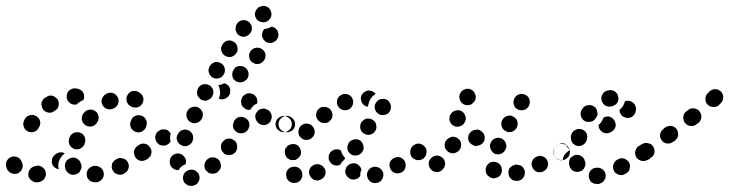

<svg xmlns="http://www.w3.org/2000/svg" viewBox="-46 -590 2461 648"><path d="M54 -17Q51 -12 50 -7Q49 -2 50 4Q53 15 63 21Q72 27 83 25Q86 24 88 24Q94 22 98 19Q102 16 105 11Q108 6 109 1Q109 -5 108 -10Q105 -21 95 -27Q86 -33 75 -30Q73 -29 71 -29Q66 -28 62 -25Q57 -22 54 -17ZM304 -6Q303 -12 301 -16Q298 -21 294 -24Q289 -28 284 -29Q279 -31 273 -30H270Q265 -29 260 -26Q255 -23 252 -19Q249 -15 247 -9Q246 -4 247 1Q247 7 250 12Q253 16 257 20Q261 23 267 24Q272 26 277 25H281Q292 23 299 14Q306 5 304 -6ZM189 -3Q184 -6 180 -10Q177 -14 175 -19Q174 -22 174 -24Q171 -35 177 -45Q183 -54 194 -57Q199 -59 205 -58Q210 -57 215 -54Q219 -51 223 -47Q226 -42 227 -37Q227 -36 228 -36Q229 -33 229 -30Q229 -26 229 -23Q227 -19 225 -14Q225 -14 225 -14Q223 -9 219 -6Q214 -3 209 -1Q204 0 199 0Q193 -1 189 -3ZM387 -20Q389 -26 389 -31Q388 -37 386 -41Q381 -52 370 -55Q359 -59 349 -54L346 -52Q341 -50 338 -46Q334 -42 332 -37Q331 -31 331 -26Q331 -20 334 -16Q339 -5 350 -2Q360 2 371 -3L373 -5Q378 -7 382 -11Q385 -15 387 -20ZM-9 -60Q-14 -58 -18 -54Q-22 -50 -24 -45Q-26 -40 -26 -34Q-26 -29 -24 -24Q-23 -21 -22 -19Q-20 -14 -16 -11Q-12 -7 -7 -5Q-1 -3 4 -3Q10 -3 14 -5Q25 -10 29 -21Q33 -31 28 -42Q28 -43 27 -45Q22 -56 12 -60Q1 -64 -9 -60ZM138 -66Q139 -68 141 -69Q145 -73 150 -74Q155 -76 160 -76Q164 -76 167 -75Q170 -74 173 -72Q172 -72 171 -71Q163 -65 158 -56Q152 -47 151 -37Q150 -28 152 -19Q147 -19 143 -22Q139 -24 135 -28Q128 -36 129 -47Q129 -59 138 -66ZM463 -72Q464 -77 463 -82Q462 -88 459 -92Q452 -101 441 -103Q430 -105 420 -99L418 -97Q413 -94 410 -89Q407 -85 406 -79Q405 -74 407 -69Q408 -63 411 -59Q418 -49 429 -47Q440 -46 449 -52L452 -54Q456 -57 459 -62Q462 -66 463 -72ZM203 -88Q213 -84 224 -88Q234 -93 239 -103L240 -106Q244 -117 240 -127Q236 -138 225 -142Q220 -144 215 -144Q209 -144 204 -142Q199 -140 195 -136Q191 -132 189 -127L188 -124Q184 -114 188 -103Q192 -93 203 -88ZM76 -198Q71 -201 66 -202Q60 -203 55 -201Q50 -200 45 -197Q41 -193 38 -189Q37 -186 36 -184Q30 -174 34 -163Q37 -152 47 -147Q52 -144 58 -144Q63 -143 68 -145Q73 -146 78 -150Q82 -153 84 -158Q85 -159 86 -161Q92 -171 89 -182Q86 -193 76 -198ZM430 -200Q425 -202 419 -201Q414 -201 409 -198Q404 -196 401 -192Q397 -187 396 -182Q395 -181 395 -180Q391 -169 396 -159Q401 -149 412 -145Q423 -141 433 -146Q443 -151 447 -162Q448 -164 448 -166Q452 -177 446 -187Q441 -197 430 -200ZM240 -169Q249 -162 261 -163Q272 -164 279 -173L281 -176Q284 -180 286 -185Q287 -190 287 -196Q286 -201 284 -206Q281 -211 277 -214Q268 -221 257 -220Q245 -219 238 -210L236 -208Q229 -199 230 -187Q232 -176 240 -169ZM152 -234Q153 -240 152 -245Q151 -250 148 -255Q145 -259 140 -262Q136 -266 130 -267Q125 -268 119 -267Q114 -265 110 -262Q108 -261 106 -260Q101 -257 98 -252Q95 -247 94 -242Q93 -237 95 -231Q96 -226 99 -221Q102 -217 107 -214Q111 -211 117 -210Q122 -209 127 -210Q133 -212 137 -215Q139 -216 140 -217Q145 -220 148 -224Q151 -229 152 -234ZM298 -256Q296 -251 297 -245Q297 -240 300 -235Q306 -225 316 -222Q327 -219 337 -224Q339 -225 340 -225Q345 -228 348 -232Q352 -236 353 -241Q355 -247 354 -252Q354 -258 351 -262Q346 -272 335 -276Q324 -279 314 -274Q312 -273 311 -272Q306 -270 303 -265Q299 -261 298 -256ZM386 -272Q379 -262 381 -251Q383 -240 392 -233Q393 -233 393 -233Q402 -226 413 -227Q425 -228 432 -237Q439 -246 438 -257Q437 -268 428 -275Q426 -277 424 -278Q414 -285 403 -283Q392 -281 386 -272ZM186 -246Q178 -254 179 -266Q179 -277 188 -285Q196 -292 208 -292Q210 -292 213 -291Q218 -291 223 -288Q228 -286 232 -282Q235 -278 237 -272Q238 -267 238 -262Q238 -259 237 -257Q236 -254 235 -252Q229 -250 223 -246Q217 -242 212 -237Q211 -237 210 -237Q209 -237 208 -237Q207 -237 205 -237Q194 -237 186 -246Z M627 5Q626 -1 623 -5Q620 -10 615 -13Q611 -16 605 -17Q600 -18 595 -17H594Q583 -14 576 -5Q570 4 572 16Q573 21 576 26Q579 30 584 33Q588 36 594 37Q599 38 605 37Q617 35 623 25Q629 16 627 5ZM700 -30Q700 -35 698 -40Q696 -46 693 -50Q689 -54 684 -56Q679 -59 674 -59Q668 -59 663 -58Q658 -56 654 -52H653Q645 -44 644 -33Q643 -21 651 -13Q655 -9 659 -6Q664 -4 670 -4Q675 -3 680 -5Q686 -7 690 -10V-11Q694 -15 697 -19Q699 -24 700 -30ZM527 -47Q528 -59 537 -66Q546 -73 557 -72Q568 -71 575 -62Q583 -53 582 -42L581 -41Q581 -40 581 -39Q581 -37 581 -36Q576 -34 572 -32Q563 -26 558 -18Q557 -17 557 -16Q556 -16 554 -16Q553 -16 551 -16Q540 -18 533 -26Q526 -35 527 -47ZM460 -93Q454 -103 442 -105Q431 -107 422 -100H421Q412 -93 410 -82Q408 -71 414 -61Q421 -52 432 -50Q443 -48 453 -54V-55Q463 -61 465 -73Q467 -84 460 -93ZM754 -100Q753 -105 751 -110Q748 -114 743 -117Q734 -124 723 -122Q711 -120 705 -110H704Q701 -105 700 -100Q699 -95 700 -89Q701 -84 704 -79Q707 -75 711 -71Q721 -65 732 -67Q743 -69 750 -78V-79Q753 -83 754 -89Q755 -94 754 -100ZM568 -99Q579 -94 589 -99Q600 -104 604 -114V-115Q608 -126 604 -136Q599 -147 588 -151Q578 -155 567 -150Q557 -145 553 -135L552 -134Q548 -123 553 -113Q558 -103 568 -99ZM522 -104Q512 -97 501 -99Q490 -100 483 -110Q477 -119 478 -130Q480 -141 489 -148H490Q494 -152 500 -153Q505 -154 510 -153Q516 -153 520 -150Q525 -147 528 -142Q529 -142 529 -141Q530 -140 530 -139Q528 -132 528 -124Q528 -118 530 -112Q528 -110 526 -108Q525 -106 522 -104ZM779 -193Q769 -198 758 -194Q748 -190 743 -179V-178Q738 -168 742 -157Q746 -147 757 -142Q767 -138 778 -142Q788 -146 793 -156V-157Q798 -167 794 -178Q790 -189 779 -193ZM942 -151Q946 -155 948 -160Q950 -165 950 -171Q950 -182 942 -190Q934 -198 923 -199H922Q911 -199 903 -191Q894 -183 894 -171Q894 -160 902 -152Q910 -144 922 -144H923Q928 -143 933 -146Q938 -148 942 -151ZM866 -179Q869 -184 870 -189Q872 -195 871 -200Q870 -205 867 -210Q864 -215 860 -218H859Q850 -225 839 -223Q828 -222 821 -212Q818 -208 816 -203Q815 -197 816 -192Q817 -186 820 -182Q822 -177 827 -174L828 -173Q837 -167 848 -168Q859 -170 866 -179ZM599 -177Q610 -172 620 -176Q631 -180 636 -191Q641 -202 637 -212Q632 -223 622 -228Q612 -232 601 -228Q590 -224 586 -214L585 -213Q581 -203 585 -192Q589 -181 599 -177ZM771 -233Q769 -237 768 -243Q767 -248 768 -253L769 -254Q770 -260 773 -264Q776 -268 781 -271Q786 -274 791 -275Q797 -276 802 -274Q807 -273 812 -270Q816 -266 819 -262Q822 -257 822 -252Q823 -247 822 -241Q819 -240 816 -238Q808 -233 803 -226Q801 -223 799 -220Q796 -219 794 -219Q791 -219 788 -220Q783 -221 779 -225Q774 -228 771 -233ZM620 -269Q622 -264 626 -260Q629 -256 634 -253Q639 -251 645 -250Q650 -250 655 -252Q660 -254 664 -257Q669 -261 671 -266Q674 -271 674 -277Q675 -282 673 -287Q671 -293 667 -297Q664 -301 659 -303Q649 -308 638 -305Q627 -301 622 -291V-290Q619 -285 619 -280Q619 -274 620 -269ZM718 -306Q722 -304 725 -301Q732 -292 731 -281Q731 -270 722 -262H721Q715 -256 707 -255Q699 -254 692 -257Q696 -265 697 -274Q697 -285 694 -295Q693 -299 691 -303Q695 -303 699 -304Q705 -306 711 -309Q715 -308 718 -306ZM785 -359Q777 -367 766 -367Q754 -368 746 -360V-359Q738 -351 738 -340Q737 -328 745 -320Q753 -312 765 -312Q776 -312 784 -320H785Q793 -328 793 -340Q793 -351 785 -359ZM659 -345Q660 -340 664 -335Q667 -331 672 -328Q682 -323 693 -326Q704 -329 709 -339L710 -340Q715 -350 712 -361Q709 -372 699 -377Q689 -383 678 -380Q667 -376 662 -366H661Q659 -361 658 -356Q657 -350 659 -345ZM840 -423Q831 -430 820 -429Q808 -428 801 -419Q793 -410 795 -398Q796 -387 805 -380Q814 -373 825 -374Q836 -375 843 -384L844 -385Q851 -393 850 -405Q849 -416 840 -423ZM713 -402Q723 -396 734 -398Q745 -401 751 -410L752 -411Q758 -421 755 -432Q753 -443 743 -449Q733 -455 722 -453Q711 -450 705 -440Q698 -430 701 -419Q704 -408 713 -402ZM875 -499Q874 -500 873 -500Q871 -500 870 -500Q864 -496 857 -494Q852 -493 846 -492Q844 -490 843 -488Q841 -485 840 -482Q836 -471 841 -461Q846 -450 857 -446Q868 -443 878 -448Q888 -453 892 -463V-464Q896 -475 891 -485Q886 -495 875 -499ZM759 -472Q768 -465 779 -466Q790 -468 797 -476L798 -477Q801 -481 803 -486Q805 -492 804 -497Q804 -503 801 -507Q798 -512 794 -516Q785 -523 774 -522Q763 -521 755 -512V-511Q748 -502 749 -491Q750 -480 759 -472ZM824 -563Q820 -559 817 -554Q815 -549 814 -544Q814 -533 821 -524Q829 -516 840 -515Q840 -515 840 -515Q846 -514 851 -516Q856 -518 860 -521Q864 -525 867 -529Q870 -534 870 -540Q871 -551 864 -560Q857 -569 845 -570Q844 -570 844 -570Q838 -570 833 -568Q828 -567 824 -563Z M1247 -7Q1245 -13 1242 -17Q1238 -21 1233 -24Q1229 -26 1223 -27Q1218 -28 1212 -26Q1201 -23 1196 -13Q1190 -3 1194 8Q1195 13 1199 18Q1202 22 1207 25Q1212 27 1217 28Q1222 28 1228 27Q1239 24 1244 14Q1250 4 1247 -7ZM969 17Q972 12 974 7Q975 2 974 -4Q974 -9 971 -14Q968 -19 964 -22Q955 -29 943 -27Q932 -26 925 -17Q918 -8 920 3Q921 15 930 22Q939 29 951 27Q962 26 969 17ZM1049 -22Q1043 -32 1032 -35Q1021 -38 1011 -32Q1001 -27 998 -16Q995 -5 1001 5Q1004 10 1008 13Q1012 17 1018 18Q1023 20 1028 19Q1034 18 1038 15H1039Q1048 10 1052 -1Q1055 -12 1049 -22ZM1136 14Q1131 11 1127 7Q1123 3 1121 -2Q1117 -12 1122 -23Q1126 -33 1137 -37Q1142 -39 1148 -39Q1153 -39 1158 -37Q1163 -34 1167 -30Q1171 -26 1173 -21Q1173 -20 1173 -20Q1173 -19 1174 -18Q1171 -12 1170 -4Q1170 0 1170 3Q1168 7 1164 10Q1161 13 1157 14Q1152 16 1146 16Q1141 16 1136 14ZM1322 -25Q1324 -30 1323 -35Q1323 -41 1320 -46Q1315 -55 1304 -59Q1293 -62 1283 -56Q1278 -54 1274 -49Q1271 -45 1269 -40Q1268 -34 1269 -29Q1269 -24 1272 -19Q1277 -9 1288 -6Q1299 -3 1309 -8Q1314 -11 1318 -15Q1321 -19 1322 -25ZM1070 -41Q1066 -45 1064 -50Q1063 -55 1063 -60Q1063 -66 1066 -71Q1068 -76 1072 -79Q1079 -85 1088 -86Q1097 -87 1105 -82Q1106 -76 1109 -70Q1113 -63 1118 -58Q1118 -57 1118 -57Q1118 -57 1118 -57Q1118 -56 1118 -54Q1118 -53 1117 -52Q1115 -50 1113 -48Q1106 -42 1102 -34Q1099 -32 1096 -32Q1092 -31 1089 -31Q1083 -32 1078 -34Q1073 -36 1070 -41ZM1388 -93Q1385 -97 1381 -100Q1376 -103 1371 -104Q1365 -105 1360 -104Q1354 -102 1350 -99Q1341 -93 1339 -82Q1337 -70 1343 -61Q1346 -56 1351 -54Q1355 -51 1361 -50Q1366 -49 1372 -50Q1377 -51 1381 -54H1382Q1391 -61 1393 -72Q1395 -83 1388 -93ZM917 -88Q920 -93 924 -97Q928 -101 933 -102Q938 -104 943 -104Q949 -104 954 -102Q964 -97 968 -86Q972 -76 968 -65H967Q965 -60 961 -57Q957 -53 952 -51Q952 -51 951 -50Q950 -50 950 -50Q945 -50 940 -50Q939 -50 938 -49Q936 -50 935 -50Q933 -51 931 -52Q921 -56 917 -67Q913 -78 917 -88ZM1145 -66Q1156 -63 1166 -68Q1176 -73 1180 -84Q1182 -89 1181 -95Q1181 -100 1178 -105Q1176 -110 1172 -114Q1168 -117 1163 -119Q1152 -122 1142 -117Q1131 -112 1128 -101Q1124 -90 1129 -80Q1134 -70 1145 -66ZM967 -163Q964 -158 962 -153Q961 -148 961 -143Q962 -137 964 -132Q967 -127 971 -124Q979 -117 990 -118Q1001 -118 1009 -127Q1017 -135 1016 -147Q1015 -158 1007 -166Q999 -173 987 -173Q976 -172 968 -164V-163Q968 -163 968 -163Q968 -163 967 -163ZM1181 -140Q1185 -137 1190 -136Q1196 -134 1201 -135Q1206 -136 1211 -139Q1216 -141 1219 -146Q1226 -155 1224 -166Q1223 -178 1214 -184Q1209 -188 1204 -189Q1199 -190 1193 -190Q1188 -189 1183 -186Q1178 -183 1175 -179Q1168 -170 1170 -158Q1171 -147 1181 -140ZM884 -171Q884 -182 892 -190Q900 -198 911 -199Q923 -198 931 -190Q939 -182 939 -171Q939 -160 931 -152Q923 -144 911 -144Q900 -144 892 -152Q884 -160 884 -171ZM1021 -205Q1020 -200 1022 -194Q1024 -189 1027 -185Q1034 -176 1045 -175Q1057 -173 1066 -180V-181Q1075 -188 1076 -199Q1077 -210 1070 -219Q1063 -228 1052 -229Q1040 -231 1031 -224Q1027 -220 1024 -215Q1022 -211 1021 -205ZM1219 -224Q1220 -218 1223 -214Q1226 -209 1231 -206Q1240 -200 1251 -202Q1263 -204 1269 -213V-214Q1272 -218 1273 -223Q1274 -229 1273 -234Q1272 -240 1269 -244Q1266 -249 1262 -252Q1252 -258 1241 -256Q1230 -254 1224 -245V-244Q1220 -240 1219 -235Q1218 -229 1219 -224ZM1093 -256Q1091 -251 1091 -245Q1091 -240 1093 -235Q1098 -224 1108 -220Q1119 -216 1129 -220H1130Q1135 -222 1138 -226Q1142 -230 1144 -235Q1146 -240 1146 -246Q1146 -251 1144 -256Q1140 -267 1129 -271Q1119 -275 1108 -271Q1103 -268 1099 -265Q1095 -261 1093 -256ZM1195 -230Q1184 -231 1177 -241Q1171 -250 1172 -261Q1174 -272 1183 -279Q1193 -286 1204 -284Q1209 -283 1214 -280Q1219 -277 1222 -273Q1220 -272 1218 -270Q1210 -265 1205 -257Q1200 -249 1198 -240Q1196 -235 1196 -229Q1196 -230 1196 -230Q1196 -230 1195 -230Z M1725 -14Q1723 -19 1720 -24Q1717 -28 1712 -31Q1707 -33 1702 -34Q1696 -35 1691 -34L1690 -33Q1679 -30 1673 -21Q1668 -11 1671 0Q1672 6 1675 10Q1679 14 1683 17Q1688 20 1693 20Q1699 21 1704 20H1705Q1716 17 1722 7Q1727 -3 1725 -14ZM1611 10Q1606 8 1602 4Q1598 1 1595 -4Q1595 -5 1595 -6Q1593 -11 1593 -16Q1593 -22 1595 -27Q1597 -32 1601 -36Q1604 -40 1609 -42Q1620 -46 1631 -42Q1641 -38 1646 -27Q1647 -25 1647 -22Q1648 -19 1648 -16Q1648 -14 1648 -13Q1647 -11 1647 -9Q1646 -3 1642 2Q1638 7 1632 9Q1627 11 1621 12Q1616 12 1611 10ZM1801 -48Q1799 -53 1795 -57Q1791 -60 1786 -62Q1781 -64 1775 -64Q1770 -64 1765 -61H1764Q1754 -56 1750 -46Q1746 -35 1751 -25Q1753 -20 1757 -16Q1761 -12 1766 -10Q1772 -8 1777 -9Q1782 -9 1787 -11L1788 -12Q1798 -16 1802 -27Q1806 -38 1801 -48ZM1455 -45Q1454 -50 1451 -54Q1447 -59 1442 -61Q1433 -67 1422 -64Q1411 -61 1405 -51H1404Q1399 -41 1402 -30Q1405 -19 1415 -13Q1419 -10 1425 -10Q1430 -9 1435 -10Q1441 -12 1445 -15Q1449 -19 1452 -23L1453 -24Q1455 -29 1456 -34Q1457 -39 1455 -45ZM1872 -93Q1869 -97 1865 -100Q1860 -103 1855 -104Q1849 -105 1844 -104Q1839 -103 1834 -99Q1824 -92 1822 -81Q1820 -70 1827 -61Q1830 -56 1835 -53Q1839 -50 1845 -49Q1850 -49 1855 -50Q1861 -51 1865 -54L1866 -55Q1875 -61 1877 -72Q1879 -84 1872 -93ZM1394 -76Q1394 -80 1393 -85Q1392 -89 1389 -93Q1383 -102 1371 -105Q1360 -107 1351 -100H1350Q1341 -93 1339 -82Q1337 -71 1343 -61Q1349 -53 1360 -50Q1370 -48 1379 -53Q1380 -56 1382 -59V-60Q1386 -68 1393 -75Q1393 -75 1394 -76ZM1624 -71Q1629 -69 1635 -69Q1640 -69 1645 -71Q1650 -73 1654 -77Q1658 -81 1660 -86H1661Q1665 -97 1661 -107Q1657 -118 1646 -123Q1641 -125 1636 -125Q1630 -125 1625 -123Q1620 -121 1616 -117Q1612 -113 1610 -108Q1605 -97 1610 -87Q1614 -76 1624 -71ZM1506 -117Q1502 -121 1498 -124Q1493 -127 1488 -128Q1482 -129 1477 -128Q1472 -126 1467 -123Q1457 -116 1455 -105Q1453 -94 1460 -84Q1467 -75 1478 -73Q1489 -71 1498 -78H1499Q1508 -85 1510 -96Q1512 -107 1506 -117ZM1562 -98Q1568 -98 1573 -100Q1578 -102 1582 -106Q1585 -109 1588 -114Q1590 -120 1590 -125Q1590 -136 1582 -144Q1574 -153 1562 -153V-152H1561Q1550 -152 1542 -144Q1534 -136 1534 -125Q1534 -119 1536 -114Q1538 -109 1542 -106Q1546 -102 1551 -100Q1556 -97 1561 -97ZM1660 -148Q1665 -145 1670 -144Q1675 -144 1681 -145Q1686 -147 1690 -150Q1695 -153 1697 -158L1698 -159Q1703 -169 1700 -180Q1697 -191 1687 -196Q1682 -199 1677 -200Q1671 -200 1666 -199Q1661 -197 1656 -194Q1652 -190 1650 -186L1649 -185Q1644 -175 1647 -164Q1650 -153 1660 -148ZM1472 -181Q1474 -175 1478 -171Q1481 -167 1486 -165Q1497 -160 1507 -164Q1518 -168 1523 -178V-179Q1526 -184 1526 -189Q1526 -195 1524 -200Q1522 -205 1519 -209Q1515 -213 1510 -216Q1505 -218 1500 -218Q1494 -218 1489 -216Q1484 -215 1480 -211Q1476 -207 1474 -202H1473Q1471 -197 1471 -191Q1470 -186 1472 -181ZM1701 -221Q1706 -218 1712 -218Q1717 -217 1722 -219Q1728 -220 1732 -224Q1736 -227 1739 -232V-233Q1744 -243 1741 -254Q1738 -265 1727 -270Q1717 -275 1707 -272Q1696 -269 1690 -258Q1685 -248 1688 -237Q1691 -226 1701 -221ZM1545 -287Q1535 -293 1524 -289Q1513 -286 1508 -276L1507 -275Q1502 -265 1506 -254Q1509 -243 1519 -238Q1529 -233 1540 -236Q1551 -240 1556 -250H1557Q1562 -260 1558 -271Q1555 -282 1545 -287Z M1992 20Q1996 16 1997 11Q1999 6 1998 0Q1997 -11 1988 -18Q1979 -25 1968 -24Q1967 -24 1966 -24Q1954 -23 1947 -14Q1940 -5 1941 6Q1941 11 1944 16Q1946 21 1950 25Q1954 28 1960 30Q1965 31 1970 31Q1972 31 1974 31Q1979 30 1984 27Q1989 25 1992 20ZM2079 -21Q2081 -26 2080 -31Q2080 -37 2077 -42Q2071 -51 2060 -55Q2049 -58 2039 -52L2037 -51Q2032 -48 2029 -44Q2025 -39 2024 -34Q2022 -29 2023 -23Q2024 -18 2026 -13Q2029 -8 2033 -5Q2038 -2 2043 0Q2048 1 2054 1Q2059 0 2064 -3L2066 -4Q2071 -7 2075 -11Q2078 -15 2079 -21ZM1889 -13Q1884 -16 1881 -20Q1877 -25 1876 -30Q1875 -32 1875 -34Q1874 -39 1875 -45Q1875 -50 1878 -55Q1881 -59 1886 -62Q1890 -66 1896 -67Q1907 -69 1916 -63Q1926 -57 1928 -46Q1929 -45 1929 -44Q1930 -40 1930 -35Q1929 -30 1927 -25Q1925 -23 1924 -20Q1921 -17 1918 -14Q1914 -12 1909 -11Q1904 -9 1899 -10Q1893 -11 1889 -13ZM2150 -92Q2147 -96 2142 -99Q2138 -102 2132 -103Q2127 -104 2121 -103Q2116 -102 2112 -98L2109 -97Q2105 -94 2102 -89Q2099 -84 2098 -79Q2097 -74 2098 -68Q2099 -63 2102 -58Q2105 -54 2110 -51Q2115 -48 2120 -47Q2125 -46 2131 -47Q2136 -48 2141 -52L2143 -53Q2152 -60 2154 -71Q2156 -82 2150 -92ZM1823 -82Q1824 -87 1827 -92Q1830 -96 1834 -100L1837 -101Q1841 -104 1847 -106Q1852 -107 1857 -106Q1859 -106 1860 -105Q1861 -105 1862 -104Q1863 -102 1864 -100Q1869 -91 1877 -85Q1878 -85 1878 -84Q1876 -83 1873 -81Q1865 -75 1859 -67Q1854 -59 1853 -50Q1845 -49 1838 -52Q1832 -55 1827 -61Q1824 -66 1823 -71Q1822 -76 1823 -82ZM1884 -111Q1886 -106 1891 -103Q1895 -100 1900 -98Q1911 -95 1921 -101Q1931 -106 1934 -117L1935 -120Q1938 -131 1933 -141Q1927 -151 1916 -154Q1905 -157 1895 -151Q1885 -146 1882 -135L1881 -132Q1880 -127 1881 -121Q1881 -116 1884 -111ZM2028 -182Q2023 -192 2012 -196Q2001 -199 1991 -193Q1988 -185 1983 -178Q1982 -177 1982 -176Q1978 -172 1974 -168Q1974 -165 1975 -161Q1976 -158 1977 -155Q1983 -145 1994 -141Q2005 -138 2015 -144L2017 -145Q2027 -150 2031 -161Q2034 -172 2028 -182ZM1925 -183Q1934 -177 1946 -179Q1957 -180 1964 -190Q1964 -191 1965 -192Q1968 -196 1970 -201Q1971 -207 1970 -212Q1969 -217 1967 -222Q1964 -227 1960 -230Q1950 -237 1939 -235Q1928 -234 1921 -225Q1920 -223 1919 -222Q1912 -213 1914 -201Q1916 -190 1925 -183ZM2083 -248Q2078 -250 2073 -250Q2067 -250 2063 -248Q2061 -240 2057 -233Q2052 -225 2045 -219Q2045 -211 2049 -205Q2053 -198 2060 -195Q2070 -190 2081 -193Q2092 -197 2097 -207Q2098 -210 2099 -213Q2103 -223 2098 -234Q2093 -244 2083 -248ZM1985 -250Q1986 -245 1990 -240Q1993 -236 1998 -233Q2003 -231 2008 -230Q2013 -230 2019 -231Q2020 -231 2021 -232Q2032 -235 2038 -244Q2043 -254 2040 -265Q2038 -276 2028 -282Q2018 -288 2007 -285Q2005 -285 2003 -284Q1992 -281 1987 -271Q1981 -261 1985 -250Z M2158 -96Q2155 -101 2150 -104Q2145 -106 2140 -107Q2135 -108 2129 -107Q2124 -106 2120 -103L2113 -98Q2109 -95 2106 -90Q2103 -86 2102 -80Q2101 -75 2102 -70Q2103 -64 2107 -60Q2113 -50 2124 -49Q2136 -47 2145 -53L2151 -58Q2161 -64 2163 -76Q2164 -87 2158 -96ZM2243 -133Q2243 -139 2242 -144Q2241 -149 2238 -154Q2231 -163 2220 -165Q2208 -166 2199 -160L2193 -155Q2184 -148 2182 -137Q2180 -126 2187 -117Q2193 -107 2205 -106Q2216 -104 2225 -111L2232 -115Q2236 -119 2239 -123Q2242 -128 2243 -133ZM2315 -214Q2308 -223 2297 -224Q2285 -226 2277 -219L2270 -214Q2261 -207 2260 -195Q2259 -184 2266 -175Q2273 -166 2284 -165Q2296 -163 2305 -171L2311 -175Q2320 -183 2321 -194Q2322 -205 2315 -214ZM2387 -281Q2379 -289 2368 -289Q2356 -289 2348 -281Q2346 -278 2343 -276Q2335 -268 2335 -257Q2334 -245 2342 -237Q2350 -229 2362 -229Q2373 -228 2381 -236Q2384 -239 2387 -242Q2395 -250 2395 -262Q2395 -273 2387 -281Z"/></svg>

Font: FRB American Cursive Guidelines Dotted Ultra
Style: Bold Italic
Weight: 1000
Italic angle: -25°
Version: Version 2.0;Modular Font Editor K font №1